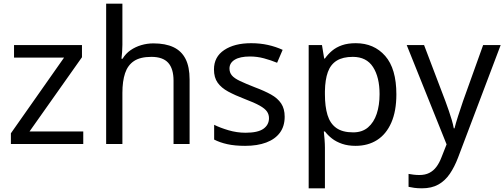

<svg xmlns="http://www.w3.org/2000/svg" viewBox="-20 -780 2732 1040"><path d="M431 0H39V-58L327 -468H56V-536H424V-470L140 -68H431Z M643 -537Q643 -518 641.5 -498Q640 -478 638 -462H644Q661 -490 687 -508Q713 -526 745 -535.5Q777 -545 811 -545Q876 -545 919.5 -524.5Q963 -504 985 -461Q1007 -418 1007 -349V0H920V-343Q920 -408 891 -440Q862 -472 800 -472Q740 -472 706 -449.5Q672 -427 657.5 -383.5Q643 -340 643 -277V0H555V-760H643Z M1522 -148Q1522 -96 1496 -61Q1470 -26 1422 -8Q1374 10 1308 10Q1252 10 1211.5 1Q1171 -8 1140 -24V-104Q1172 -88 1217.5 -74.5Q1263 -61 1310 -61Q1377 -61 1407 -82.5Q1437 -104 1437 -140Q1437 -160 1426 -176Q1415 -192 1386.5 -208Q1358 -224 1305 -244Q1253 -264 1216 -284Q1179 -304 1159 -332Q1139 -360 1139 -404Q1139 -472 1194.5 -509Q1250 -546 1340 -546Q1389 -546 1431.5 -536.5Q1474 -527 1511 -510L1481 -440Q1447 -454 1410 -464Q1373 -474 1334 -474Q1280 -474 1251.5 -456.5Q1223 -439 1223 -409Q1223 -387 1236 -371.5Q1249 -356 1279.5 -341.5Q1310 -327 1361 -307Q1412 -288 1448 -268Q1484 -248 1503 -219.5Q1522 -191 1522 -148Z M1907 -546Q2006 -546 2066.5 -477Q2127 -408 2127 -269Q2127 -178 2099.5 -115.5Q2072 -53 2022.5 -21.5Q1973 10 1906 10Q1865 10 1833 -1Q1801 -12 1778.5 -29.5Q1756 -47 1740 -68H1734Q1736 -51 1738 -25Q1740 1 1740 20V240H1652V-536H1724L1736 -463H1740Q1756 -486 1778.5 -505Q1801 -524 1832.5 -535Q1864 -546 1907 -546ZM1891 -472Q1837 -472 1804 -451.5Q1771 -431 1756 -390Q1741 -349 1740 -286V-269Q1740 -203 1754 -157Q1768 -111 1801.5 -87Q1835 -63 1893 -63Q1942 -63 1973.5 -90Q2005 -117 2020.5 -163.5Q2036 -210 2036 -270Q2036 -362 2000.5 -417Q1965 -472 1891 -472Z M2183 -536H2277L2393 -231Q2403 -204 2411.5 -179Q2420 -154 2427 -130.5Q2434 -107 2438 -85H2442Q2448 -110 2461 -150.5Q2474 -191 2488 -232L2597 -536H2692L2461 74Q2442 124 2416.5 161.5Q2391 199 2354.5 219.5Q2318 240 2266 240Q2242 240 2224 237.5Q2206 235 2193 232V162Q2204 164 2219.5 166Q2235 168 2252 168Q2283 168 2305.5 156.5Q2328 145 2344 123.5Q2360 102 2371 73L2399 2Z"/></svg>

Font: hexubangla05
Style: Book
Weight: 400
Designer: Jelle Bosma - Monotype Design Team
Foundry: Monotype Imaging Inc.
Version: Version 2.003